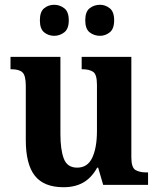

<svg xmlns="http://www.w3.org/2000/svg" viewBox="-20 -774 664 804"><path d="M246 10Q164 10 126 -38Q88 -86 88 -188V-414Q88 -457 74.5 -470.5Q61 -484 28 -484H24V-536H233V-213Q233 -146 247.5 -109Q262 -72 303 -72Q347 -72 366.5 -114Q386 -156 386 -226V-419Q386 -463 369.5 -473.5Q353 -484 326 -484H322V-536H530V-115Q530 -72 547.5 -62Q565 -52 592 -52H600V0H412L391 -72H387Q363 -29 328.5 -9.5Q294 10 246 10ZM399 -624Q374 -624 355.5 -638.5Q337 -653 337 -689Q337 -725 355.5 -739.5Q374 -754 399 -754Q421 -754 439.5 -739.5Q458 -725 458 -689Q458 -653 439.5 -638.5Q421 -624 399 -624ZM207 -624Q183 -624 165 -638.5Q147 -653 147 -689Q147 -725 165 -739.5Q183 -754 207 -754Q230 -754 249 -739.5Q268 -725 268 -689Q268 -653 249 -638.5Q230 -624 207 -624Z"/></svg>

Font: Noto Serif Devanagari SemiCondensed
Style: Bold
Weight: 700
Width: 4
Designer: Universal Thirst, Indian Type Foundry and the Monotype Design Team
Foundry: Monotype Imaging Inc.
Version: Version 2.004; ttfautohint (v1.8.4.7-5d5b)